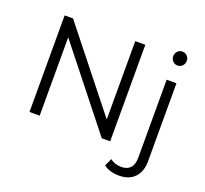

<svg xmlns="http://www.w3.org/2000/svg" viewBox="-154 -926 1395 1308"><g transform="rotate(20 543.5 -272.0)"><path d="M699 -700V0H638L188 -568V0H114V-700H175L626 -132V-700ZM723 165 748 111Q779 138 830 138Q872 138 894.5 113Q917 88 917 39V-526H988V39Q988 113 948 156Q908 199 834 199Q801 199 771.5 190.5Q742 182 723 165ZM904 -693Q904 -713 918 -728Q932 -743 953 -743Q974 -743 988 -728.5Q1002 -714 1002 -694Q1002 -672 988 -657Q974 -642 953 -642Q932 -642 918 -657Q904 -672 904 -693Z"/></g></svg>

Font: Idrija
Style: Regular
Weight: 400
Designer: Julieta Ulanovsky
Foundry: Julieta Ulanovsky
Version: Version 7.200